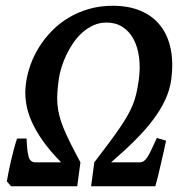

<svg xmlns="http://www.w3.org/2000/svg" viewBox="-20 -650 652 670"><path d="M18.6 0 3.9 -17.1Q5.9 -28.8 9.5 -47.9Q13.2 -66.9 18.1 -88.1Q22.9 -109.4 28.6 -130.1Q34.2 -150.9 39.6 -166.5H72.8Q74.2 -125 79.6 -104.2Q85 -83.5 103.5 -83.5H193.4Q155.8 -121.6 130.4 -157.2Q105 -192.9 90.1 -226.8Q75.2 -260.7 70.6 -293.9Q65.9 -327.1 70.8 -360.8Q75.2 -392.6 86.9 -425Q98.6 -457.5 117.7 -487.5Q136.7 -517.6 162.4 -543.5Q188 -569.3 220.2 -588.6Q252.4 -607.9 291 -618.9Q329.6 -629.9 374 -629.9Q429.7 -629.9 471.7 -611.8Q513.7 -593.8 539.8 -560.3Q565.9 -526.9 575.7 -479.2Q585.4 -431.6 577.6 -372.1Q572.3 -335.4 556.2 -300.8Q540 -266.1 513.4 -231Q486.8 -195.8 450.2 -159.4Q413.6 -123 367.7 -83.5H466.8Q475.6 -83.5 482.2 -88.1Q488.8 -92.8 495.1 -102.8Q501.5 -112.8 509 -128.9Q516.6 -145 527.3 -168.5L559.6 -159.2Q556.6 -145 551.8 -123Q546.9 -101.1 541.5 -78.1Q536.1 -55.2 531 -33.9Q525.9 -12.7 522 0H297.9L309.1 -83.5Q337.4 -120.6 358.9 -149.4Q380.4 -178.2 396.5 -201.7Q412.6 -225.1 424.1 -245.1Q435.5 -265.1 443.4 -284.4Q451.2 -303.7 455.8 -324Q460.4 -344.2 463.9 -368.2Q470.2 -412.6 465.3 -449.7Q460.4 -486.8 445.8 -513.9Q431.2 -541 407.2 -556.2Q383.3 -571.3 351.6 -571.3Q327.1 -571.3 306.2 -561.8Q285.2 -552.2 267.3 -536.4Q249.5 -520.5 235.4 -499.8Q221.2 -479 210.9 -457Q200.7 -435.1 194.1 -413.3Q187.5 -391.6 185.1 -373.5Q181.6 -348.1 180.2 -327.1Q178.7 -306.2 180.4 -286.1Q182.1 -266.1 187.3 -245.8Q192.4 -225.6 202.1 -201.9Q211.9 -178.2 226.3 -149.4Q240.7 -120.6 260.7 -83.5L249.5 0Z"/></svg>

Font: Gentium Basic
Style: Bold Italic
Weight: 700
Italic angle: -8°
Designer: J. Victor Gaultney and Annie Olsen
Foundry: SIL International
Version: Version 1.102; 2013; Maintenance release